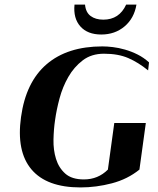

<svg xmlns="http://www.w3.org/2000/svg" viewBox="-20 -810 690 840"><path d="M72 -298Q93 -451 184 -529Q275 -607 428 -607Q448 -607 473.5 -604Q499 -601 527 -593Q555 -585 582 -571.5Q609 -558 632 -537L628 -502Q585 -537 541 -556Q497 -575 435 -575Q380 -575 342 -546Q304 -517 279 -473.5Q254 -430 240.5 -379.5Q227 -329 221 -285Q215 -245 214 -199.5Q213 -154 225 -115Q237 -76 265.5 -50.5Q294 -25 347 -25Q409 -25 452 -68L480 -272H618L590 -68Q538 -26 469.5 -8Q401 10 332 10Q184 10 117.5 -69Q51 -148 72 -298ZM306 -790H352Q355 -756 376.5 -740Q398 -724 432 -724Q502 -724 532 -790H577Q567 -730 525 -694.5Q483 -659 423 -659Q363 -659 331.5 -694.5Q300 -730 306 -790Z"/></svg>

Font: Gamine
Style: Bold Italic
Weight: 700
Designer: Tapiwanashe Sebastian Garikayi
Version: Version 1.000